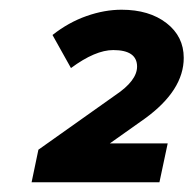

<svg xmlns="http://www.w3.org/2000/svg" viewBox="-20 -725 398 395"><path d="M45 -350 59 -417 217 -529Q262 -559 262 -588Q262 -622 213 -622Q176 -622 126 -585L88 -653Q121 -679 158 -692Q195 -705 230 -705Q287 -705 322.5 -677.5Q358 -650 358 -606Q358 -539 278 -481L206 -430H325L308 -350Z"/></svg>

Font: Red Hat Display Black
Style: Italic
Weight: 900
Italic angle: -12°
Designer: Pentagram, MCKL
Foundry: Pentagram, MCKL
Version: Version 1.023; ttfautohint (v1.8.3)